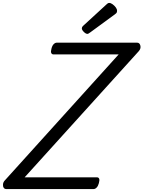

<svg xmlns="http://www.w3.org/2000/svg" viewBox="-77 -1289 978 1309"><path d="M-34 0Q-46 0 -52 -9.5Q-58 -19 -56.5 -33Q-55 -47 -45 -58L732 -918H288Q277 -918 272.5 -927.5Q268 -937 274 -958Q279 -978 289 -988Q299 -998 310 -998H858Q875 -998 880 -978Q885 -958 869 -940L91 -80H584Q595 -80 599 -70.5Q603 -61 597 -40Q592 -21 582 -10.5Q572 0 561 0ZM519 -1058Q508 -1058 494.5 -1071.5Q481 -1085 481 -1095Q481 -1099 482.5 -1103Q484 -1107 490 -1113L648 -1258Q653 -1263 657.5 -1266Q662 -1269 668 -1269Q678 -1269 690.5 -1260Q703 -1251 712 -1239Q721 -1227 721 -1216Q721 -1209 719 -1204Q717 -1199 706 -1191L538 -1068Q532 -1064 527.5 -1061Q523 -1058 519 -1058Z"/></svg>

Font: Playwrite NZ
Style: Regular
Weight: 400
Designer: Veronika Burian, José Scaglione
Foundry: TypeTogether
Version: Version 1.002